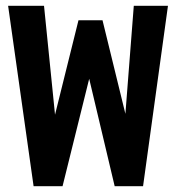

<svg xmlns="http://www.w3.org/2000/svg" viewBox="-20 -643 603 663"><path d="M96 0H196L288 -371L376 0H474L560 -623H442L413 -250L334 -573H251L170 -247L132 -623H8Z"/></svg>

Font: Inconsolata SemiExpanded Black
Style: Regular
Weight: 900
Width: 6
Monospace: yes
Designer: Raph Levien, Cyreal, Brenton Simpson
Foundry: Raph Levien, Cyreal, Google
Version: Version 3.100